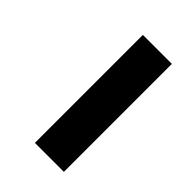

<svg xmlns="http://www.w3.org/2000/svg" viewBox="-189 -702 782 782"><g transform="rotate(45 202.0 -311.0)"><path d="M161 0V-622H328V0Z"/></g></svg>

Font: Noto Sans Gurmukhi SemiCondensed Black
Style: Regular
Weight: 900
Width: 4
Designer: Jelle Bosma - Monotype Design Team
Foundry: Monotype Imaging Inc.
Version: Version 2.004; ttfautohint (v1.8.4.7-5d5b)